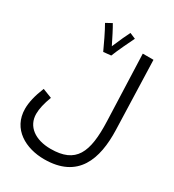

<svg xmlns="http://www.w3.org/2000/svg" viewBox="-237 -925 1169 1290"><g transform="rotate(30 347.5 -280.5)"><path d="M294 -591 353 -597C369 -639 420 -747 434 -774L389 -793C380 -777 347 -706 325 -653C304 -696 268 -767 253 -791L207 -766C232 -724 276 -631 294 -591ZM30 1C30 160 169 232 310 232C572 232 637 44 630 -180L613 -714H530L549 -201C558 40 508 150 313 150C193 150 112 91 112 -6C112 -46 123 -92 144 -148L72 -176C43 -105 30 -47 30 1Z"/></g></svg>

Font: Noto Sans Arabic UI
Style: Regular
Weight: 400
Designer: Monotype Design Team, Nadine Chahine and Nizar Qandah
Foundry: Monotype Imaging Inc.
Version: Version 2.010